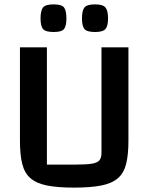

<svg xmlns="http://www.w3.org/2000/svg" viewBox="-20 -841 677 876"><path d="M318 15Q243 15 195 5.5Q147 -4 119.5 -27.5Q92 -51 81.5 -93Q71 -135 71 -199V-625H194V-90H323Q372 -90 398 -94Q424 -98 433.5 -109.5Q443 -121 443 -143V-625H566V-199Q566 -135 555.5 -93Q545 -51 517.5 -27.5Q490 -4 441.5 5.5Q393 15 318 15ZM414 -695Q376 -695 365 -709Q354 -723 354 -757Q354 -792 365 -806.5Q376 -821 414 -821Q450 -821 461.5 -806.5Q473 -792 473 -757Q473 -723 461.5 -709Q450 -695 414 -695ZM225 -695Q187 -695 176 -709Q165 -723 165 -757Q165 -792 176 -806.5Q187 -821 225 -821Q262 -821 272.5 -806.5Q283 -792 283 -757Q283 -723 272.5 -709Q262 -695 225 -695Z"/></svg>

Font: Changa ExtraLight Medium
Style: Regular
Weight: 500
Version: Version 3.002; ttfautohint (v1.8.2)